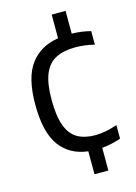

<svg xmlns="http://www.w3.org/2000/svg" viewBox="-119 -725 642 909"><g transform="rotate(-15 202.0 -271.0)"><path d="M228 120V7.5Q138.5 -3 90.5 -69Q42.5 -135 42.5 -271Q42.5 -401.5 90.2 -466.8Q138 -532 228 -546.5V-662.5H296V-551Q319 -550.5 342.5 -547.5Q366 -544.5 388.5 -538.5V-472Q364 -478.5 340.5 -481.2Q317 -484 296 -484Q237.5 -484 199.2 -464.2Q161 -444.5 142 -398.5Q123 -352.5 123 -273Q123 -192 140.8 -144.8Q158.5 -97.5 193.5 -77.5Q228.5 -57.5 279.5 -57.5Q303 -57.5 329.5 -62.2Q356 -67 388.5 -78V-11.5Q343 4.5 296 8.5V120Z"/></g></svg>

Font: Encode Sans SmCnd
Style: Regular
Weight: 400
Width: 4
Designer: Multiple Designers
Foundry: Impallari Type
Version: Version 3.002; ttfautohint (v1.8.3) -l 8 -r 50 -G 200 -x 14 